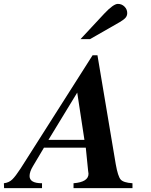

<svg xmlns="http://www.w3.org/2000/svg" viewBox="-88 -967 775 987"><path d="M593 0H290V-25Q367 -31 367 -74Q367 -77 365 -89L353 -208H138L81 -112Q64 -84 64 -62Q64 -25 128 -25V0H-67L-68 -25Q-42 -28 -25 -44.5Q-8 -61 18 -101L388 -683H413L507 -123Q518 -61 532 -44.5Q546 -28 593 -25ZM346 -248 309 -491 161 -248ZM326 -766 448 -897Q495 -947 518 -947Q538 -947 552 -933Q566 -919 566 -900Q566 -886 557.5 -876Q549 -866 527 -853L375 -766Z"/></svg>

Font: STIX MathJax Latin
Style: Bold Italic
Weight: 700
Italic angle: -16.33°
Designer: MicroPress Inc., with final additions and corrections provided by Coen Hoffman, Elsevier (retired)
Version: Version 1.1.1